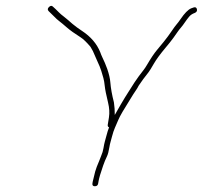

<svg xmlns="http://www.w3.org/2000/svg" viewBox="-20 -642 705 668"><path d="M302.6 -10 301.6 -4C300.6 2.7 303.4 6 310 6C316.7 6 320.6 2.7 321.6 -4L322.6 -10C324.4 -21.5 329.8 -40 338.8 -65.7C342.9 -77.5 347.3 -88.1 351.9 -97.5C355.4 -104.5 358.3 -115.5 360.7 -130.5C361.7 -136.8 362.9 -142.5 364.4 -147.5C365.8 -152.5 367.4 -158.3 369.1 -165C372.7 -178.9 376.3 -189.8 379.8 -197.5C382.3 -203.2 386.3 -212.4 391.8 -225.3C397.2 -238.1 410.7 -261.5 432.3 -295.5C437.2 -303.2 441 -309.3 443.7 -314C446.5 -318.7 449.5 -323.3 453 -328C456.4 -332.7 459.5 -338 462.5 -344C471.9 -358.3 483.2 -373.7 496.3 -390C500 -394.7 506.2 -404.6 514.9 -419.8C523.6 -435 537.3 -453.7 555.9 -475.9C567.1 -489.1 576.2 -500.6 583.4 -510.5C588.9 -518.2 593.6 -524.8 597.5 -530.5C601.4 -536.2 605.4 -541.3 609.5 -546C613.6 -550.7 618.2 -556.8 623.4 -564.5C628.6 -572.2 633.6 -578.8 638.3 -584.3C643 -589.9 649.4 -594.1 657.6 -597C664 -599.7 666.5 -604 665.1 -610C663.7 -616 659.9 -618 653.6 -616L645.1 -613C634.4 -608.5 622.1 -596 608.2 -575.5C602.9 -567.8 598.3 -561.7 594.2 -557C590.2 -552.3 584.3 -544.4 576.7 -533.1C569.1 -521.8 560.1 -509.6 549.6 -496.5C543 -488.2 535 -478.5 525.6 -467.4C516.3 -456.3 504.9 -439.4 491.5 -416.5C487.4 -409.5 483.6 -403.8 480.3 -399.5C476.9 -395.2 471.2 -387.6 463 -376.9C454.9 -366.2 442.9 -348 427.1 -322.5C424.4 -318.2 420.4 -311.8 415.1 -303.5C409.8 -295.2 405 -287.2 400.8 -279.5C396.6 -271.8 392.6 -265 389 -259C385.4 -253 382.2 -247.3 379.3 -242C379.6 -256.3 378.5 -271 376.3 -286C369.7 -311.5 365.5 -334.9 363.8 -356.3C362.8 -369.1 359.2 -384.3 353.2 -402C350.7 -409.3 347.9 -416.3 345 -423C342.1 -429.7 339.1 -436.2 336.1 -442.5C333.1 -448.8 330.7 -454.7 328.9 -460C317.1 -489.6 295.8 -514.5 265 -534.7C253.1 -542.5 242.1 -550.6 232 -559C226.4 -563.7 221.5 -568 217.1 -572C212.7 -576 207.4 -580.3 201.2 -585C194.9 -589.7 189.5 -594.3 184.9 -599C175.7 -608.3 168.7 -615 164 -619C160 -623 155.4 -622.5 150.3 -617.5C145.2 -612.5 144.9 -607.7 149.5 -603L169.4 -583.5C174 -578.5 179.5 -573.5 186 -568.5C192.6 -563.5 201.4 -556.2 212.5 -546.5C223.5 -536.9 239.5 -525.4 260.4 -512.2C269.7 -506.3 281.2 -495.3 294.9 -479C298 -473.7 300.8 -468.8 303.1 -464.5L317.4 -432C320.4 -425.3 323.4 -418.4 326.6 -411.2C329.8 -404 334.2 -390.4 339.7 -370.5C341.8 -362.8 343.4 -353.5 344.5 -342.4C345.6 -331.3 349.4 -312 356.1 -284.5C360.5 -266.2 361.5 -249.3 359.1 -234L354.9 -208C354.2 -203.3 355.7 -200.3 359.5 -199C356.7 -192.5 353.3 -181.9 349.5 -167C347.7 -160.3 346.1 -154.3 344.6 -149C343.1 -143.7 341.6 -136.3 340.1 -127C338.6 -117.7 335.8 -108.3 331.7 -99C329.6 -94.3 327.4 -88.7 325 -82C322.6 -75.3 319.9 -68.7 316.8 -62C314.4 -55.3 312.5 -49.7 311.1 -45Z"/></svg>

Font: Proton
Style: RgIt
Weight: 500
Version: Version 1.017